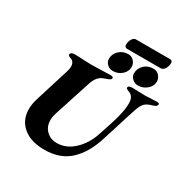

<svg xmlns="http://www.w3.org/2000/svg" viewBox="-212 -1125 1266 1312"><g transform="rotate(30 420.5 -469.0)"><path d="M88 -174Q88 -214 101 -256L188 -536Q193 -553 193 -567Q193 -608 161 -618Q140 -624 140 -635Q140 -644 149 -649.5Q158 -655 172 -655Q207 -655 243 -652Q287 -650 307 -650Q326 -650 378 -652Q434 -654 455 -654Q478 -654 478 -643Q478 -634 468 -628Q458 -622 439 -616L418 -608Q377 -591 357 -530L262 -237Q253 -209 253 -184Q253 -132 286 -100Q319 -68 368 -68Q441 -68 500.5 -123Q560 -178 588 -260Q629 -378 646 -445Q661 -506 661 -547Q661 -574 653.5 -589.5Q646 -605 632 -614Q626 -617 616.5 -620.5Q607 -624 601.5 -627.5Q596 -631 596 -636Q596 -654 630 -654Q660 -654 690 -652L731 -651Q749 -651 773 -653Q799 -655 820 -655Q841 -655 841 -645Q841 -627 807 -618Q770 -608 752 -590.5Q734 -573 721 -534Q696 -460 660 -342L633 -257Q593 -127 517 -56.5Q441 14 318 14Q210 14 149 -37.5Q88 -89 88 -174ZM390 -746Q390 -784 419 -811.5Q448 -839 491 -839Q517 -839 535 -819Q553 -799 553 -773Q553 -738 523.5 -712Q494 -686 454 -686Q427 -686 408.5 -704Q390 -722 390 -746ZM588 -745Q588 -784 616.5 -811.5Q645 -839 689 -839Q716 -839 734 -819Q752 -799 752 -773Q752 -738 722 -712Q692 -686 652 -686Q626 -686 607 -704Q588 -722 588 -745ZM443 -885Q443 -914 455.5 -933Q468 -952 483 -952H753Q762 -952 767.5 -946.5Q773 -941 773 -933Q773 -907 760 -886.5Q747 -866 730 -866H464Q455 -866 449 -871.5Q443 -877 443 -885Z"/></g></svg>

Font: EB Garamond ExtraBold
Style: Italic
Weight: 800
Italic angle: -17.2°
Designer: Georg Duffner and Octavio Pardo
Foundry: Georg Duffner
Version: Version 1.000